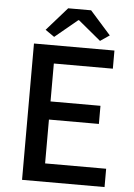

<svg xmlns="http://www.w3.org/2000/svg" viewBox="-62 -988 723 1034"><g transform="rotate(5 300.0 -471.0)"><path d="M97 0H543V-99H213V-336H483V-434H213V-639H532V-737H97ZM202 -782 324 -883H328L450 -782L500 -816L388 -942H264L153 -816Z"/></g></svg>

Font: ChiuKong Gothic CL Medium
Style: Regular
Weight: 500
Designer: Ryoko NISHIZUKA 西塚涼子 (kana, bopomofo & ideographs); Paul D. Hunt (Latin, Greek & Cyrillic); Sandoll Communications 산돌커뮤니
Foundry: Adobe
Version: Version 1.300